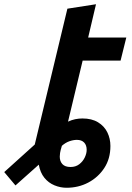

<svg xmlns="http://www.w3.org/2000/svg" viewBox="-126 -701 625 906"><path d="M188 185Q159 185 131 173.5Q103 162 83.5 138Q64 114 57 76Q57 76 57 76Q57 76 57 76L-53 174L-106 111L38 -19L192 -660L327 -681L290 -524H470L443 -415H264L195 -127Q212 -135 229 -138.5Q246 -142 263 -142Q307 -142 336.5 -124Q366 -106 380.5 -76.5Q395 -47 395 -12Q395 48 366 92Q337 136 290.5 160.5Q244 185 188 185ZM207 87Q231 87 248 74Q265 61 274 42Q283 23 283 6Q283 -16 271 -28.5Q259 -41 237 -41Q220 -41 201.5 -34.5Q183 -28 166 -13Q159 10 157.5 20.5Q156 31 156 38Q156 60 168.5 73.5Q181 87 207 87Z"/></svg>

Font: Ubuntu Sans
Style: Bold Italic
Weight: 700
Italic angle: -13.5°
Designer: Dalton Maag Ltd
Foundry: Dalton Maag Ltd
Version: Version 1.006